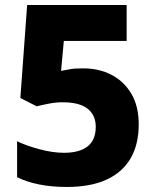

<svg xmlns="http://www.w3.org/2000/svg" viewBox="-20 -734 618 764"><path d="M311 -462Q374 -462 424 -436Q474 -410 503 -360.5Q532 -311 532 -239Q532 -160 500 -104.5Q468 -49 404.5 -19.5Q341 10 245 10Q186 10 136 0Q86 -10 48 -29V-172Q85 -154 137.5 -140Q190 -126 235 -126Q296 -126 328.5 -151.5Q361 -177 361 -229Q361 -276 328.5 -301.5Q296 -327 229 -327Q202 -327 174 -321.5Q146 -316 126 -311L61 -344L88 -714H484V-571H234L223 -452Q240 -455 258 -458.5Q276 -462 311 -462Z"/></svg>

Font: Noto Sans Cham ExtraBold
Style: Regular
Weight: 800
Version: Version 2.002